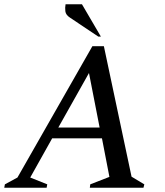

<svg xmlns="http://www.w3.org/2000/svg" viewBox="-40 -882 776 902"><path d="M-20 0 -17 -16 42 -48 394 -665H448L578 -52L638 -16L634 0H382L384 -16L474 -51L439 -232H205L102 -48L182 -16L179 0ZM234 -283H428L378 -539ZM422 -710 289 -799Q269 -812 267 -829Q265 -846 268 -862H345L434 -710Z"/></svg>

Font: Spectral Medium
Style: Italic
Weight: 500
Italic angle: -10°
Designer: Jean-Baptiste Levee
Foundry: Production Type
Version: Version 2.001